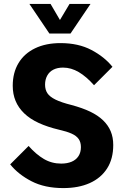

<svg xmlns="http://www.w3.org/2000/svg" viewBox="-20 -940 640 980"><path d="M126 -195Q164 -152 204 -128.5Q244 -105 292 -105Q323 -105 345.5 -114.5Q368 -124 380.5 -143Q393 -162 393 -189Q393 -214 381.5 -230.5Q370 -247 345.5 -258Q321 -269 281 -278Q222 -292 177.5 -312.5Q133 -333 103.5 -361.5Q74 -390 59.5 -425Q45 -460 45 -502Q45 -569 74.5 -618Q104 -667 159 -693.5Q214 -720 289 -720Q380 -720 446.5 -685Q513 -650 554 -599L460 -505Q421 -549 382 -572Q343 -595 302 -595Q273 -595 252.5 -584.5Q232 -574 221 -554Q210 -534 210 -508Q210 -482 222 -464Q234 -446 263.5 -431.5Q293 -417 345 -404Q401 -389 440.5 -370Q480 -351 506 -326Q532 -301 545 -270Q558 -239 558 -200Q558 -129 526.5 -80Q495 -31 438 -5.5Q381 20 303 20Q208 20 140.5 -15Q73 -50 32 -101ZM130 -920H238L286 -838L335 -920H442L340 -769H232Z"/></svg>

Font: Moderustic
Style: Bold
Weight: 700
Designer: Tural Alisoy
Foundry: TAFT Foundry
Version: Version 2.120